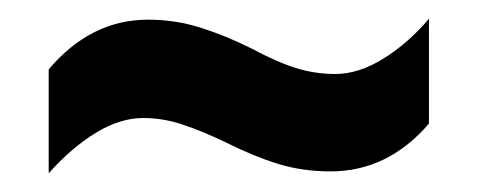

<svg xmlns="http://www.w3.org/2000/svg" viewBox="-20 -539 510 205"><path d="M221 -387Q196 -399 175 -406Q154 -413 133 -413Q108 -413 82 -397Q56 -381 32 -354V-465Q77 -518 138 -518Q167 -518 194 -509.5Q221 -501 249 -487Q275 -473 295.5 -466.5Q316 -460 338 -460Q363 -460 389.5 -476.5Q416 -493 438 -519V-407Q394 -356 333 -356Q303 -356 277 -364Q251 -372 221 -387Z"/></svg>

Font: Noto Sans Kannada UI ExtraCondensed
Style: Bold
Weight: 700
Width: 2
Designer: Jelle Bosma - Monotype Design Team
Foundry: Monotype Imaging Inc.
Version: Version 2.005; ttfautohint (v1.8.4.7-5d5b)